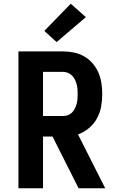

<svg xmlns="http://www.w3.org/2000/svg" viewBox="-20 -1011 640 1031"><path d="M402 0 262 -278H211V0H79V-735H319Q348 -735 377 -729Q406 -723 431.5 -708.5Q457 -694 477 -671Q497 -648 508.5 -621Q520 -594 524.5 -565Q529 -536 529 -506Q529 -472 523 -438.5Q517 -405 500.5 -375Q484 -345 457.5 -323Q431 -301 399 -289L545 0ZM211 -388H319Q332 -388 344.5 -392.5Q357 -397 366.5 -406.5Q376 -416 382 -428.5Q388 -441 391.5 -453.5Q395 -466 396 -479.5Q397 -493 397 -506Q397 -520 396 -533Q395 -546 391.5 -559Q388 -572 382 -584Q376 -596 366.5 -605.5Q357 -615 344.5 -620Q332 -625 319 -625H211ZM284 -785 218 -845 360 -991 441 -919Z"/></svg>

Font: Iosevka Extrabold Extended
Style: Regular
Weight: 800
Width: 7
Monospace: yes
Designer: Belleve Invis
Foundry: Belleve Invis
Version: Version 32.5.0; ttfautohint (v1.8.4)